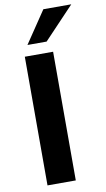

<svg xmlns="http://www.w3.org/2000/svg" viewBox="-102 -988 571 1036"><g transform="rotate(-10 183.5 -470.0)"><path d="M71 0V-705H226V0ZM96 -765 214 -940H367L201 -765Z"/></g></svg>

Font: Nunito Sans 12pt ExtraBold
Style: Regular
Weight: 800
Designer: Vernon Adams
Foundry: Vernon Adams
Version: Version 3.101;gftools[0.9.27]